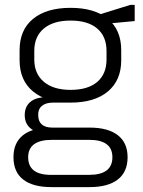

<svg xmlns="http://www.w3.org/2000/svg" viewBox="-20 -579 582 784"><path d="M268 -160Q170 -160 115 -205.5Q60 -251 60 -333V-374Q60 -457 115 -502Q170 -547 268 -547Q366 -547 420.5 -502Q475 -457 475 -374V-333Q475 -251 420.5 -205.5Q366 -160 268 -160ZM190 185Q114 185 74.5 154Q35 123 35 63Q35 4 74 -27Q113 -58 190 -58H346Q421 -58 461 -27Q501 4 501 63Q501 123 461 154Q421 185 346 185ZM344 135Q439 135 439 63Q439 -8 344 -8H193Q95 -8 95 63Q95 137 193 135ZM168 -36Q127 -36 104 -55.5Q81 -75 81 -109Q81 -143 103.5 -162.5Q126 -182 169 -182H268V-160H196Q167 -160 151 -146.5Q135 -133 136 -109Q136 -84 150.5 -71Q165 -58 194 -58H268V-36ZM268 -212Q339 -212 377 -244.5Q415 -277 415 -336V-371Q415 -430 377 -462.5Q339 -495 268 -495Q198 -495 159 -462.5Q120 -430 120 -371V-336Q120 -278 159 -245Q198 -212 268 -212ZM380 -518 512 -559H530V-493L380 -479Z"/></svg>

Font: Pathway Extreme 8pt Thin
Style: Regular
Weight: 100
Version: Version 1.001;gftools[0.9.26]